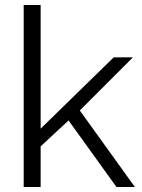

<svg xmlns="http://www.w3.org/2000/svg" viewBox="-20 -750 570 770"><path d="M447 0 255 -267 143 -163V0H75V-730H143V-234L436 -520H513L300 -307L521 0Z"/></svg>

Font: IngvarSans
Style: Regular
Weight: 400
Version: Version 1.000